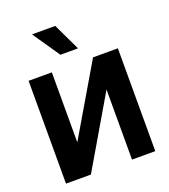

<svg xmlns="http://www.w3.org/2000/svg" viewBox="-138 -858 845 958"><g transform="rotate(-20 284.5 -379.0)"><path d="M170.9 -174.3 389.6 -545.9H521.5V0H397.9V-372.1L179.7 0H47.4V-545.9H170.9ZM241.2 -613.8 142.6 -757.8H266.1L334.5 -613.8Z"/></g></svg>

Font: Inter Tight SemiBold
Style: Regular
Weight: 600
Designer: Rasmus Andersson
Foundry: rsms
Version: Version 3.004; ttfautohint (v1.8.4.7-5d5b)